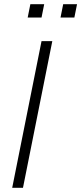

<svg xmlns="http://www.w3.org/2000/svg" viewBox="-20 -894 387 914"><path d="M229 -698.2 89.4 0H38.1L177.7 -698.2ZM346.7 -874 334 -810.5H268.1L280.8 -874ZM190.4 -874 177.7 -810.5H111.8L124.5 -874Z"/></svg>

Font: Sansation Light
Style: Light Italic
Weight: 300
Designer: Bernd Montag
Version: Version 1.301